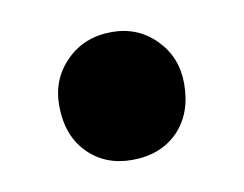

<svg xmlns="http://www.w3.org/2000/svg" viewBox="-38 -378 367 289"><g transform="rotate(-10 145.5 -233.5)"><path d="M50 -236Q50 -276 77.5 -303.5Q105 -331 147 -331Q187 -331 214 -303.5Q241 -276 241 -236Q241 -190 214.5 -163Q188 -136 144 -136Q103 -136 76.5 -163Q50 -190 50 -236Z"/></g></svg>

Font: Lalezar
Style: Regular
Weight: 400
Designer: Borna Izadpanah
Foundry: Borna Izadpanah
Version: Version 1.003